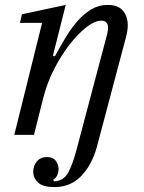

<svg xmlns="http://www.w3.org/2000/svg" viewBox="-20 -548 583 780"><path d="M201 212Q154 212 134.5 193.5Q115 175 115 150Q115 125 130 107.5Q145 90 170 90Q195 90 206.5 105Q218 120 218 139Q218 148 214 160.5Q210 173 196 182L199 189Q238 187 256.5 154Q275 121 291 60L416 -412Q419 -425 419 -435Q419 -464 391 -464Q365 -464 331 -437.5Q297 -411 263 -367.5Q229 -324 200 -267.5Q171 -211 156 -151L118 0H38L151 -455H61L69 -490L247 -528L195 -322L203 -319Q224 -358 246.5 -395.5Q269 -433 295 -462.5Q321 -492 351 -510Q381 -528 417 -528Q460 -528 479.5 -504.5Q499 -481 499 -445Q499 -423 491 -394L374 47Q354 121 310.5 166.5Q267 212 201 212Z"/></svg>

Font: IBM Plex Serif
Style: Italic
Weight: 400
Italic angle: -14°
Designer: Mike Abbink, Paul van der Laan, Pieter van Rosmalen
Foundry: Bold Monday
Version: Version 3.001